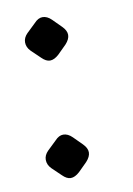

<svg xmlns="http://www.w3.org/2000/svg" viewBox="-64 -524 403 581"><g transform="rotate(-10 137.5 -234.0)"><path d="M81.5 -107Q93.6 -120.2 106.9 -120.2Q121.2 -120.2 134.5 -107L161 -80.5Q174.2 -67.2 174.2 -54Q174.2 -40.8 161 -26.4L134.4 0Q120 13.2 107 13.2Q94.8 13.2 81.6 0L53.9 -26.6Q41.8 -38.8 41.8 -54Q41.8 -68.4 53.9 -80.5ZM81.5 -468Q93.6 -481.2 106.9 -481.2Q121.2 -481.2 134.5 -468L161 -441.5Q174.2 -428.2 174.2 -415Q174.2 -401.8 161 -387.4L134.4 -361Q120 -347.8 107 -347.8Q94.8 -347.8 81.6 -361L53.9 -387.6Q41.8 -399.8 41.8 -415Q41.8 -429.4 53.9 -441.5Z"/></g></svg>

Font: Young Serif Light
Style: Regular
Weight: 300
Designer: Bastien Sozeau
Foundry: NBR — Bastien Sozeau
Version: Version 5.001